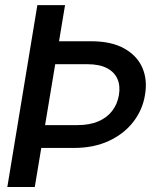

<svg xmlns="http://www.w3.org/2000/svg" viewBox="-20 -748 642 768"><path d="M129.4 -727.5H240.2L119.1 0H9.3ZM156.2 -583H344.2Q425.3 -583 476.8 -554.2Q528.3 -525.4 549.3 -477.3Q570.3 -429.2 560.1 -369.1Q550.8 -309.6 513.7 -261.2Q476.6 -212.9 416 -184.6Q355.5 -156.2 274.9 -156.2H86.9L101.6 -247.6H290Q337.9 -247.6 372.6 -262.2Q407.2 -276.9 428.2 -303.7Q449.2 -330.6 455.6 -367.2Q461.9 -404.8 449.7 -432.4Q437.5 -460 407.5 -475.6Q377.4 -491.2 329.1 -491.2H141.1Z"/></svg>

Font: Inter Tight Medium
Style: Italic
Weight: 500
Italic angle: -9.39999°
Designer: Rasmus Andersson
Foundry: rsms
Version: Version 3.004